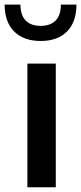

<svg xmlns="http://www.w3.org/2000/svg" viewBox="-45 -792 344 812"><path d="M70.8 -522.9H190.9V0H70.8ZM278.3 -772.5Q278.3 -699.7 238.8 -659.2Q199.2 -618.7 127 -618.7Q54.7 -618.7 14.6 -659.2Q-25.4 -699.7 -25.4 -772.5H41.5Q41.5 -727.5 63.7 -705.1Q85.9 -682.6 127 -682.6Q168 -682.6 190.2 -705.1Q212.4 -727.5 212.4 -772.5Z"/></svg>

Font: Estedad-FD SemiBold
Style: Regular
Weight: 600
Designer: Amin Abedi
Version: Version 7.3